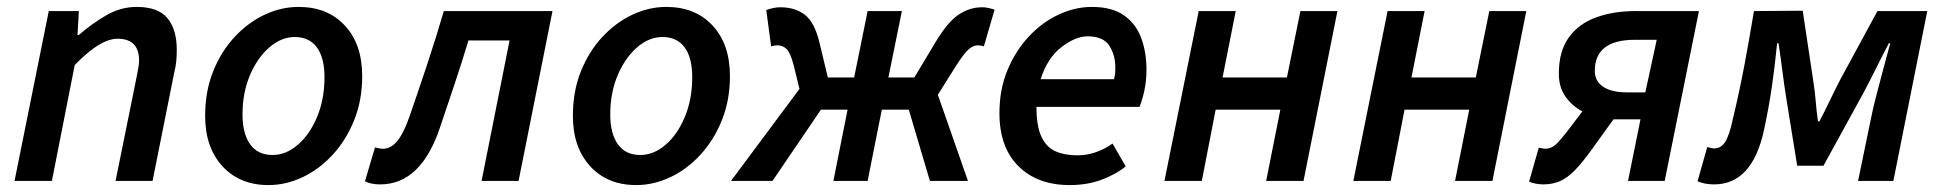

<svg xmlns="http://www.w3.org/2000/svg" viewBox="-20 -523 5616 555"><path d="M22 0 121 -491H208L204 -422H208Q246 -455 287.5 -479Q329 -503 375 -503Q437 -503 464 -470.5Q491 -438 491 -379Q491 -362 489.5 -346Q488 -330 483 -310L421 0H314L374 -296Q377 -313 379.5 -325Q382 -337 382 -348Q382 -411 320 -411Q295 -411 265 -393Q235 -375 196 -335L130 0Z M756 12Q673 12 623 -42.5Q573 -97 573 -188Q573 -259 596 -316.5Q619 -374 658 -416Q697 -458 745 -480.5Q793 -503 843 -503Q927 -503 977 -449Q1027 -395 1027 -303Q1027 -233 1003.5 -175Q980 -117 941 -75Q902 -33 854 -10.5Q806 12 756 12ZM768 -75Q807 -75 841.5 -105Q876 -135 897 -186Q918 -237 918 -300Q918 -356 896 -386Q874 -416 832 -416Q793 -416 758.5 -386Q724 -356 702.5 -305.5Q681 -255 681 -192Q681 -137 703 -106Q725 -75 768 -75Z M1079 10Q1052 10 1035 1L1064 -97Q1069 -96 1074.5 -94.5Q1080 -93 1087 -93Q1110 -93 1128.5 -115.5Q1147 -138 1164 -187Q1190 -262 1215 -337.5Q1240 -413 1263 -491H1577L1479 0H1372L1453 -406H1334Q1315 -342 1294 -280Q1273 -218 1252 -155Q1197 10 1079 10Z M1819 12Q1736 12 1686 -42.5Q1636 -97 1636 -188Q1636 -259 1659 -316.5Q1682 -374 1721 -416Q1760 -458 1808 -480.5Q1856 -503 1906 -503Q1990 -503 2040 -449Q2090 -395 2090 -303Q2090 -233 2066.5 -175Q2043 -117 2004 -75Q1965 -33 1917 -10.5Q1869 12 1819 12ZM1831 -75Q1870 -75 1904.5 -105Q1939 -135 1960 -186Q1981 -237 1981 -300Q1981 -356 1959 -386Q1937 -416 1895 -416Q1856 -416 1821.5 -386Q1787 -356 1765.5 -305.5Q1744 -255 1744 -192Q1744 -137 1766 -106Q1788 -75 1831 -75Z M2093 0 2291 -266 2274 -335Q2265 -370 2254 -381Q2243 -392 2227 -392Q2218 -392 2209 -389L2195 -494Q2203 -497 2214 -499.5Q2225 -502 2235 -502Q2279 -502 2307 -480Q2335 -458 2349 -399L2373 -299H2449L2488 -491H2587L2548 -299H2623L2683 -399Q2718 -458 2750 -480Q2782 -502 2819 -502Q2830 -502 2839.5 -499.5Q2849 -497 2855 -495L2824 -389Q2815 -392 2807 -392Q2793 -392 2780 -380.5Q2767 -369 2745 -335L2691 -249L2778 0H2668L2607 -206H2529L2488 0H2389L2430 -206H2353L2213 0Z M3124 -418Q3089 -418 3048.5 -387Q3008 -356 2988 -294H3200Q3203 -305 3203.5 -311.5Q3204 -318 3204 -328Q3204 -364 3186.5 -391Q3169 -418 3124 -418ZM3072 12Q2979 12 2924 -42.5Q2869 -97 2869 -196Q2869 -265 2892.5 -321Q2916 -377 2954.5 -418Q2993 -459 3040.5 -481Q3088 -503 3136 -503Q3194 -503 3228.5 -479Q3263 -455 3278.5 -414Q3294 -373 3294 -322Q3294 -289 3288 -261.5Q3282 -234 3274 -214H2976Q2976 -158 2990.5 -127.5Q3005 -97 3031.5 -85.5Q3058 -74 3094 -74Q3123 -74 3149 -83.5Q3175 -93 3196 -108L3234 -42Q3204 -18 3163 -3Q3122 12 3072 12Z M3346 0 3445 -491H3552L3514 -299H3700L3739 -491H3846L3748 0H3640L3681 -206H3494L3454 0Z M3892 0 3991 -491H4098L4060 -299H4246L4285 -491H4392L4294 0H4186L4227 -206H4040L4000 0Z M4686 0 4722 -178H4658Q4654 -178 4651 -178Q4648 -178 4644 -178L4582 -92Q4554 -53 4532.5 -31Q4511 -9 4489.5 0.5Q4468 10 4441 10Q4432 10 4420 8Q4408 6 4400 2L4428 -96Q4435 -95 4439 -94Q4443 -93 4447 -93Q4464 -93 4478 -106Q4492 -119 4520 -156L4554 -201Q4524 -217 4505 -244Q4486 -271 4486 -310Q4486 -375 4515 -415Q4544 -455 4594.5 -473Q4645 -491 4707 -491H4891L4792 0ZM4682 -256H4736L4769 -408H4706Q4590 -408 4590 -318Q4590 -288 4614.5 -272Q4639 -256 4682 -256Z M4935 10Q4907 10 4887 1L4915 -98Q4920 -97 4924.5 -95.5Q4929 -94 4935 -94Q4955 -94 4967 -113Q4979 -132 4989 -179Q5008 -258 5022.5 -335Q5037 -412 5050 -491L5191 -492L5221 -292Q5226 -262 5228.5 -231Q5231 -200 5235 -172H5239Q5254 -200 5268.5 -230.5Q5283 -261 5299 -292L5407 -491H5551L5453 0H5351L5389 -184Q5394 -209 5404 -248Q5414 -287 5425 -327.5Q5436 -368 5444 -398H5440Q5421 -362 5401.5 -322.5Q5382 -283 5363 -248L5251 -44H5175L5143 -242Q5137 -280 5132 -319.5Q5127 -359 5121 -398H5117Q5110 -328 5101.5 -270Q5093 -212 5079 -147Q5045 10 4935 10Z"/></svg>

Font: Source Sans 3 Semibold
Style: Italic
Weight: 600
Italic angle: -11°
Designer: Paul D. Hunt
Foundry: Adobe
Version: Version 3.052;hotconv 1.1.0;makeotfexe 2.6.0